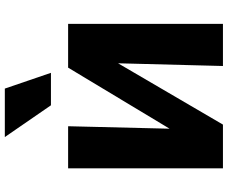

<svg xmlns="http://www.w3.org/2000/svg" viewBox="-96 -872 967 816"><g transform="rotate(-90 388.0 -463.5)"><path d="M157 0V-73L509 -658H606V-580L267 0ZM81 0V-658H260L244 0ZM516 0 533 -658H695V0ZM349 -731 214 -927H420L487 -731Z"/></g></svg>

Font: Ysabeau SC Black
Style: Regular
Weight: 900
Designer: Christian Thalmann (Catharsis Fonts)
Version: Version 2.001;gftools[0.9.30]; featfreeze: smcp